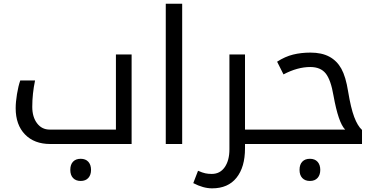

<svg xmlns="http://www.w3.org/2000/svg" viewBox="-20 -780 2046 1040"><path d="M252 0Q165.5 0 115.2 -52Q64.9 -104 64.9 -193.8Q64.9 -227.1 72 -270.5Q79.1 -314 89.8 -344.2H169.9Q154.8 -272 154.8 -201.2Q154.8 -146.5 180.7 -112.3Q206.5 -78.1 249 -78.1H607.9V-484.9H692.9V0ZM417 200.2Q391.1 200.2 376 184.6Q360.8 168.9 360.8 140.1Q360.8 111.3 375.7 95.7Q390.6 80.1 417 80.1Q443.8 80.1 458.5 96.4Q473.1 112.8 473.1 140.1Q473.1 167.5 458.5 183.8Q443.8 200.2 417 200.2Z M877.9 -759.8H966.8V0H877.9Z M1307.1 0V23.9Q1307.1 125 1261.2 182.6Q1215.3 240.2 1128.9 240.2Q1081.1 240.2 1026.9 211.9L1052.7 145Q1077.1 155.8 1092.8 158.9Q1108.4 162.1 1127 162.1Q1171.9 162.1 1197.3 125.5Q1222.7 88.9 1222.7 28.8V-484.9H1307.1V-78.1H1430.7Q1436 -78.1 1436 -74.2V-4.9Q1436 0 1430.7 0Z M1420.9 0Q1416 0 1416 -4.9V-74.2Q1416 -78.1 1420.9 -78.1H1849.6Q1813 -114.7 1786.6 -261.2Q1772 -347.7 1744.1 -382.3Q1716.3 -417 1660.6 -417Q1591.3 -417 1515.6 -377L1481 -445.8Q1523.9 -473.6 1567.6 -484.4Q1611.3 -495.1 1661.6 -495.1Q1722.7 -495.1 1763.7 -473.1Q1804.7 -451.2 1828.9 -408Q1853 -364.7 1865.7 -284.2Q1880.4 -194.8 1898.7 -146.2Q1917 -97.7 1940.9 -76.2V0ZM1658.7 200.2Q1632.8 200.2 1617.7 184.6Q1602.5 168.9 1602.5 140.1Q1602.5 111.3 1617.4 95.7Q1632.3 80.1 1658.7 80.1Q1685.5 80.1 1700.2 96.4Q1714.8 112.8 1714.8 140.1Q1714.8 167.5 1700.2 183.8Q1685.5 200.2 1658.7 200.2Z"/></svg>

Font: Noto Sans Kufi Arabic
Style: Regular
Weight: 400
Designer: Monotype Design team
Foundry: Monotype Imaging Inc.
Version: Version 1.02